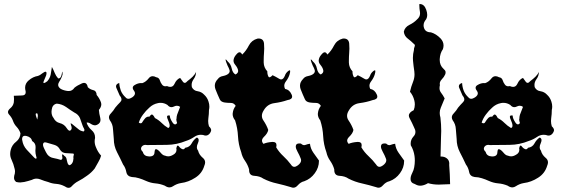

<svg xmlns="http://www.w3.org/2000/svg" viewBox="-20 -917 2722 930"><path d="M290 -16.1Q272.5 -24.9 252 -26.4Q231.4 -27.8 213.9 -35.2Q195.3 -40 174.8 -48.3Q166 -51.8 157.2 -51.8Q145.5 -51.8 134.8 -45.9Q117.2 -40 97.7 -35.6Q87.9 -33.7 78.1 -33.2Q68.4 -33.2 58.6 -35.6Q47.9 -43.5 47.9 -55.7Q47.9 -60.1 48.8 -65.4Q52.7 -76.2 52.7 -86.4Q52.7 -93.3 50.8 -99.6Q45.9 -122.6 35.2 -145Q29.3 -157.7 29.3 -171.4Q29.3 -181.6 32.2 -191.9Q38.1 -215.3 58.6 -231Q78.1 -246.6 79.1 -271.5Q73.2 -289.1 60.5 -302.7Q47.9 -315.9 42 -334Q36.1 -349.1 23.4 -362.8Q18.6 -368.2 18.6 -374Q18.6 -382.8 29.3 -392.1Q43.9 -403.8 46.9 -420.9Q47.9 -429.7 47.9 -437.5Q47.9 -445.3 46.9 -453.1Q63.5 -453.6 86.9 -454.6Q104.5 -455.1 104.5 -470.2Q104.5 -475.6 102.5 -482.4Q101.6 -487.3 101.6 -491.7Q101.6 -513.2 119.1 -527.8Q139.6 -545.4 164.1 -549.3Q172.9 -551.8 184.6 -561.5Q197.3 -571.3 202.1 -569.3Q205.1 -568.4 205.1 -564Q206.1 -560.1 203.1 -550.8Q198.2 -539.6 191.4 -522.9Q185.5 -505.9 209 -523.4Q221.7 -537.6 225.6 -556.2Q228.5 -574.7 231.4 -592.8Q239.3 -578.6 245.1 -563.5Q251 -548.8 261.7 -537.1Q261.7 -537.1 263.7 -537.1Q275.4 -537.1 279.3 -558.6Q282.2 -582.5 283.2 -557.1Q279.3 -540.5 266.6 -520.5Q261.7 -512.7 261.7 -505.9Q261.7 -495.1 274.4 -486.3Q290 -478 309.6 -476.1Q309.6 -476.1 313.5 -476.1Q330.1 -476.1 340.8 -492.2Q354.5 -503.4 377 -513.2Q382.8 -515.6 387.7 -515.6Q401.4 -515.6 405.3 -494.6Q416 -483.9 431.6 -480.5Q447.3 -477.1 448.2 -457Q461.9 -440.9 468.8 -421.9Q470.7 -416 470.7 -410.2Q469.7 -397 459 -384.8Q460 -367.2 465.8 -345.2Q466.8 -340.8 466.8 -336.4Q466.8 -320.3 450.2 -312.5Q437.5 -306.2 421.9 -315.9Q407.2 -326.2 399.4 -322.8Q406.2 -301.8 423.8 -286.6Q440.4 -272.5 440.4 -251.5V-248Q438.5 -240.7 438.5 -232.9Q438.5 -217.3 445.3 -202.6Q454.1 -180.2 469.7 -163.1Q465.8 -147.9 456.1 -131.8Q447.3 -115.7 438.5 -100.6Q422.9 -80.6 401.4 -65.9Q380.9 -50.8 358.4 -39.1Q342.8 -31.2 328.1 -15.6Q321.3 -7.3 312.5 -7.3Q312.5 -7.3 311.5 -7.3Q303.7 -7.3 293.9 -14.2Q293 -14.6 290 -16.1ZM335.9 -150.4Q334 -155.8 336.9 -164.6Q339.8 -173.3 333 -173.3Q317.4 -174.8 298.8 -175.3Q280.3 -176.3 270.5 -192.4Q261.7 -210 243.2 -215.3Q224.6 -220.2 208 -225.6Q201.2 -228 196.3 -227.5Q192.4 -226.6 190.4 -224.1Q184.6 -215.8 194.3 -196.8Q203.1 -177.7 209 -169.4Q220.7 -154.3 239.3 -151.4Q257.8 -147.9 274.4 -142.6Q285.2 -143.6 281.2 -160.6Q278.3 -177.7 292 -161.6Q301.8 -156.7 303.7 -140.6Q306.6 -124 312.5 -118.7Q314.5 -116.2 318.4 -117.2Q322.3 -118.2 328.1 -124.5Q332 -129.9 334 -136.7Q335 -144 335.9 -150.4ZM155.3 -160.2Q151.4 -172.9 151.4 -186.5Q151.4 -193.4 152.3 -200.7Q152.3 -203.6 152.3 -206.1Q152.3 -223.6 135.7 -233.9Q131.8 -252.4 108.4 -258.3Q104.5 -259.3 100.6 -259.3Q86.9 -259.3 86.9 -242.7Q86.9 -240.2 87.9 -236.8Q91.8 -211.4 109.4 -191.9Q127 -172.4 144.5 -154.8Q150.4 -147.5 155.3 -148.9Q159.2 -150.4 155.3 -160.2ZM379.9 -309.1Q374 -327.6 367.2 -345.2Q359.4 -362.8 339.8 -372.1Q319.3 -384.8 299.8 -398.9Q279.3 -413.1 254.9 -415Q233.4 -410.6 230.5 -385.7Q229.5 -380.9 229.5 -376Q229.5 -357.4 239.3 -345.7Q249 -325.7 269.5 -320.8Q291 -315.4 302.7 -296.9Q314.5 -278.3 322.3 -286.1Q331.1 -293.5 324.2 -310.1Q320.3 -321.8 324.2 -319.3Q329.1 -316.9 335 -311.5Q346.7 -302.7 358.4 -292.5Q370.1 -281.7 385.7 -280.3Q391.6 -286.1 386.7 -294.4Q381.8 -303.2 379.9 -309.1ZM161.1 -367.2Q149.4 -371.6 154.3 -355.5Q159.2 -339.4 161.1 -337.9Q161.1 -345.2 163.1 -352.5Q164.1 -360.4 161.1 -367.2Z M778.3 -17.6Q755.9 -26.9 732.4 -28.8Q709 -30.8 686.5 -41Q670.9 -48.3 653.3 -53.7Q636.7 -59.1 618.2 -59.6Q595.7 -63 591.8 -84Q587.9 -105 576.2 -120.1Q562.5 -149.9 546.9 -179.7Q531.2 -210 531.2 -244.1Q529.3 -267.1 527.3 -291.5Q526.4 -315.4 511.7 -335Q507.8 -342.3 507.8 -348.6Q507.8 -358.4 516.6 -367.2Q530.3 -381.8 538.1 -395.5Q548.8 -408.7 562.5 -422.4Q568.4 -428.2 568.4 -435.5Q568.4 -444.3 559.6 -454.6Q553.7 -468.3 544.9 -488.3Q542 -494.1 542 -499Q542 -510.3 557.6 -515.1Q558.6 -496.1 565.4 -477.5Q573.2 -459 587.9 -445.8Q593.8 -438.5 601.6 -438.5Q609.4 -438.5 620.1 -445.3Q633.8 -454.6 633.8 -464.8Q633.8 -469.7 630.9 -474.6Q623 -484.4 623 -491.7Q623 -500.5 633.8 -505.9Q648.4 -514.6 663.1 -514.6Q666 -514.6 668.9 -514.2Q686.5 -520 700.2 -537.6Q708 -547.9 719.7 -547.9Q727.5 -547.9 736.3 -543Q750 -541 753.9 -528.8Q757.8 -516.6 764.6 -507.8Q767.6 -502.9 773.4 -500.5Q777.3 -499 781.2 -499Q785.2 -499 789.1 -500Q797.9 -496.1 804.7 -496.1Q818.4 -496.1 825.2 -510.7Q835 -532.7 852.5 -539.6Q859.4 -529.3 867.2 -519.5Q871.1 -515.6 875 -515.6Q880.9 -515.6 888.7 -524.9Q900.4 -533.2 913.1 -545.4Q924.8 -557.1 929.7 -568.8Q929.7 -549.3 917 -532.2Q908.2 -519.5 908.2 -505.4Q908.2 -500.5 909.2 -495.1Q918 -477.5 937.5 -475.1Q956.1 -472.2 968.8 -458.5Q984.4 -444.3 990.2 -424.3Q994.1 -412.6 994.1 -400.4Q994.1 -392.6 992.2 -384.3Q992.2 -364.7 989.3 -344.7Q988.3 -337.9 988.3 -331.1Q988.3 -317.9 992.2 -305.2Q1002.9 -295.4 1002.9 -285.6Q1002 -279.3 997.1 -272Q988.3 -260.3 976.6 -260.3Q970.7 -260.3 963.9 -263.2Q958 -264.2 953.1 -264.2Q935.5 -264.2 920.9 -253.9Q901.4 -240.7 880.9 -234.4Q835.9 -215.8 788.1 -215.3Q740.2 -215.3 692.4 -214.4Q688.5 -215.3 684.6 -215.3Q672.9 -215.3 666 -206.1Q663.1 -201.7 663.1 -196.8Q663.1 -189.5 671.9 -181.2Q676.8 -160.2 702.1 -159.2Q703.1 -159.2 704.1 -159.2Q728.5 -159.2 728.5 -180.2Q729.5 -189 731.4 -192.4Q733.4 -194.3 735.4 -194.3H737.3Q746.1 -191.9 757.8 -177.7Q769.5 -163.6 779.3 -163.1Q787.1 -159.7 794.9 -159.7Q805.7 -159.7 817.4 -166.5Q835 -175.3 835 -191.9Q835 -195.3 834 -199.2Q836.9 -211.9 840.8 -211.9Q843.8 -211.9 846.7 -208Q854.5 -197.3 864.3 -194.3Q866.2 -193.8 867.2 -193.8Q869.1 -193.8 871.1 -194.8Q874 -196.3 877 -201.2Q898.4 -204.1 908.2 -222.2Q918 -240.7 933.6 -251Q942.4 -247.1 942.4 -238.3Q942.4 -231.9 938.5 -223.1Q933.6 -212.9 933.6 -204.1Q933.6 -194.8 939.5 -187.5Q944.3 -167.5 961.9 -152.8Q973.6 -143.6 973.6 -130.4Q973.6 -123 969.7 -114.3Q959 -77.1 925.8 -56.2Q892.6 -34.7 856.4 -30.3Q835.9 -26.9 817.4 -14.6Q809.6 -9.3 800.8 -9.3Q790 -9.3 778.3 -17.6ZM800.8 -302.2Q801.8 -304.7 801.8 -308.1Q801.8 -319.3 793 -337.9Q789.1 -346.2 789.1 -351.1Q789.1 -357.9 796.9 -357.9Q799.8 -357.9 802.7 -357.4Q802.7 -356.4 802.7 -355.5Q802.7 -343.8 814.5 -325.7Q821.3 -314.5 828.1 -314.5Q833 -314.5 837.9 -320.8Q834 -331.1 834 -340.3Q835 -340.8 835 -341.8Q835 -351.6 837.9 -361.3Q845.7 -380.9 852.5 -399.4Q845.7 -404.8 836.9 -404.8Q830.1 -404.8 822.3 -400.9Q816.4 -397.9 810.5 -397.9Q799.8 -397.9 791 -408.7Q775.4 -418.9 757.8 -418.9Q751 -418.9 745.1 -417.5Q720.7 -412.6 703.1 -395.5Q686.5 -380.9 672.9 -362.3Q659.2 -344.2 652.3 -323.2Q657.2 -319.8 661.1 -319.8Q667 -319.8 669.9 -326.2Q676.8 -337.4 684.6 -345.7Q688.5 -349.1 693.4 -351.1Q695.3 -352.1 698.2 -352.1Q700.2 -352.1 703.1 -351.6Q710.9 -362.3 715.8 -362.3Q716.8 -362.3 718.8 -361.3Q724.6 -357.4 730.5 -345.2Q748 -336.4 762.7 -321.8Q777.3 -307.1 793.9 -297.4Q793.9 -297.4 794.9 -297.4Q796.9 -297.4 797.9 -298.8Q799.8 -300.3 800.8 -302.2Z M1389.6 -10.3Q1356 -20.5 1321.8 -28.3Q1287.1 -35.6 1255.4 -51.8Q1238.3 -64 1211.4 -65.4Q1186.5 -66.9 1186.5 -93.8Q1186.5 -95.2 1186.5 -96.7Q1180.2 -118.7 1167 -137.7Q1153.3 -156.7 1148.4 -179.7Q1134.8 -217.3 1132.8 -256.8Q1130.9 -296.4 1118.7 -334Q1106.9 -348.6 1106.9 -364.7Q1106.9 -367.2 1107.4 -369.6Q1109.4 -388.7 1121.6 -404.3Q1113.3 -418.5 1098.1 -418.5Q1083 -418.5 1068.8 -420.4Q1061.5 -421.4 1054.7 -424.8Q1048.3 -427.7 1044.4 -436Q1033.7 -459 1023.4 -485.4Q1020.5 -493.7 1020.5 -502.4Q1020.5 -519.5 1035.6 -534.7Q1043.5 -545.9 1060.1 -548.8Q1077.1 -552.2 1085.9 -559.6Q1091.3 -564 1092.3 -570.3Q1093.3 -576.7 1087.9 -587.9Q1083.5 -594.7 1075.2 -617.2Q1067.4 -640.1 1083.5 -618.7Q1098.1 -606.4 1102.5 -585Q1106.9 -563 1121.1 -556.2Q1128.9 -560.5 1131.8 -565.9Q1134.3 -570.8 1133.3 -576.2Q1131.3 -588.4 1120.1 -602.1Q1108.4 -615.2 1111.8 -629.4Q1114.3 -643.1 1128.9 -657.7Q1143.1 -671.9 1153.3 -652.8Q1172.4 -670.9 1185.5 -696.8Q1198.7 -722.2 1227.1 -730Q1229.5 -730.5 1231.9 -730.5Q1256.3 -730.5 1258.8 -706.5Q1259.8 -692.9 1259.8 -681.6Q1259.8 -669.9 1258.8 -660.6Q1257.3 -642.1 1257.3 -623Q1257.3 -623 1257.3 -613.8Q1257.8 -589.8 1274.9 -571.3Q1274.4 -557.6 1279.8 -546.9Q1284.7 -536.1 1300.3 -552.7Q1314 -546.4 1332 -535.6Q1337.4 -532.2 1341.8 -532.2Q1352.5 -532.2 1359.9 -550.3Q1363.8 -563.5 1377 -573.7Q1390.6 -584 1382.8 -557.1Q1377.9 -540 1364.7 -522.5Q1356.9 -512.2 1356.9 -501.5Q1356.9 -494.1 1360.8 -486.3Q1381.8 -482.9 1392.1 -460Q1395 -454.1 1395 -449.2Q1395 -435.5 1372.1 -432.1Q1342.8 -421.9 1309.1 -417.5Q1274.9 -413.1 1257.3 -382.3Q1248.5 -368.7 1248.5 -356Q1248.5 -344.2 1255.9 -333.5Q1271.5 -310.5 1279.3 -287.6Q1276.4 -271 1258.3 -253.9Q1249 -244.6 1249 -235.8Q1249 -228 1256.3 -220.2Q1272 -227.5 1298.3 -229.5Q1298.3 -229.5 1301.8 -229.5Q1319.3 -229.5 1319.3 -213.4Q1319.3 -209 1317.9 -203.1Q1332 -179.7 1352.1 -161.1Q1372.6 -142.1 1389.2 -120.1Q1396 -108.9 1405.3 -108.9Q1413.1 -108.9 1422.9 -116.2Q1438.5 -127.9 1438.5 -140.6Q1438.5 -146 1435.5 -151.9Q1431.6 -163.1 1420.9 -182.6Q1412.6 -197.3 1412.6 -207.5Q1412.6 -210.9 1413.6 -213.4Q1415 -218.3 1420.4 -220.7Q1426.3 -223.1 1437.5 -221.7Q1449.2 -210.4 1460 -215.3Q1471.2 -219.7 1481.4 -220.7Q1483.9 -197.3 1498 -177.2Q1511.7 -157.2 1524.9 -139.6Q1524.9 -138.7 1524.9 -137.2Q1524.9 -105.5 1504.9 -78.1Q1484.9 -50.3 1453.6 -39.1Q1436.5 -35.6 1421.9 -19Q1412.1 -7.8 1400.9 -7.8Q1395.5 -7.8 1389.6 -10.3Z M1802.2 -10.3Q1768.6 -20.5 1734.4 -28.3Q1699.7 -35.6 1668 -51.8Q1650.9 -64 1624 -65.4Q1599.1 -66.9 1599.1 -93.8Q1599.1 -95.2 1599.1 -96.7Q1592.8 -118.7 1579.6 -137.7Q1565.9 -156.7 1561 -179.7Q1547.4 -217.3 1545.4 -256.8Q1543.5 -296.4 1531.2 -334Q1519.5 -348.6 1519.5 -364.7Q1519.5 -367.2 1520 -369.6Q1522 -388.7 1534.2 -404.3Q1525.9 -418.5 1510.7 -418.5Q1495.6 -418.5 1481.4 -420.4Q1474.1 -421.4 1467.3 -424.8Q1460.9 -427.7 1457 -436Q1446.3 -459 1436 -485.4Q1433.1 -493.7 1433.1 -502.4Q1433.1 -519.5 1448.2 -534.7Q1456.1 -545.9 1472.7 -548.8Q1489.7 -552.2 1498.5 -559.6Q1503.9 -564 1504.9 -570.3Q1505.9 -576.7 1500.5 -587.9Q1496.1 -594.7 1487.8 -617.2Q1480 -640.1 1496.1 -618.7Q1510.7 -606.4 1515.1 -585Q1519.5 -563 1533.7 -556.2Q1541.5 -560.5 1544.4 -565.9Q1546.9 -570.8 1545.9 -576.2Q1543.9 -588.4 1532.7 -602.1Q1521 -615.2 1524.4 -629.4Q1526.9 -643.1 1541.5 -657.7Q1555.7 -671.9 1565.9 -652.8Q1585 -670.9 1598.1 -696.8Q1611.3 -722.2 1639.6 -730Q1642.1 -730.5 1644.5 -730.5Q1668.9 -730.5 1671.4 -706.5Q1672.4 -692.9 1672.4 -681.6Q1672.4 -669.9 1671.4 -660.6Q1669.9 -642.1 1669.9 -623Q1669.9 -623 1669.9 -613.8Q1670.4 -589.8 1687.5 -571.3Q1687 -557.6 1692.4 -546.9Q1697.3 -536.1 1712.9 -552.7Q1726.6 -546.4 1744.6 -535.6Q1750 -532.2 1754.4 -532.2Q1765.1 -532.2 1772.5 -550.3Q1776.4 -563.5 1789.6 -573.7Q1803.2 -584 1795.4 -557.1Q1790.5 -540 1777.3 -522.5Q1769.5 -512.2 1769.5 -501.5Q1769.5 -494.1 1773.4 -486.3Q1794.4 -482.9 1804.7 -460Q1807.6 -454.1 1807.6 -449.2Q1807.6 -435.5 1784.7 -432.1Q1755.4 -421.9 1721.7 -417.5Q1687.5 -413.1 1669.9 -382.3Q1661.1 -368.7 1661.1 -356Q1661.1 -344.2 1668.5 -333.5Q1684.1 -310.5 1691.9 -287.6Q1689 -271 1670.9 -253.9Q1661.6 -244.6 1661.6 -235.8Q1661.6 -228 1668.9 -220.2Q1684.6 -227.5 1710.9 -229.5Q1710.9 -229.5 1714.4 -229.5Q1731.9 -229.5 1731.9 -213.4Q1731.9 -209 1730.5 -203.1Q1744.6 -179.7 1764.6 -161.1Q1785.2 -142.1 1801.8 -120.1Q1808.6 -108.9 1817.9 -108.9Q1825.7 -108.9 1835.4 -116.2Q1851.1 -127.9 1851.1 -140.6Q1851.1 -146 1848.1 -151.9Q1844.2 -163.1 1833.5 -182.6Q1825.2 -197.3 1825.2 -207.5Q1825.2 -210.9 1826.2 -213.4Q1827.6 -218.3 1833 -220.7Q1838.9 -223.1 1850.1 -221.7Q1861.8 -210.4 1872.6 -215.3Q1883.8 -219.7 1894 -220.7Q1896.5 -197.3 1910.6 -177.2Q1924.3 -157.2 1937.5 -139.6Q1937.5 -138.7 1937.5 -137.2Q1937.5 -105.5 1917.5 -78.1Q1897.5 -50.3 1866.2 -39.1Q1849.1 -35.6 1834.5 -19Q1824.7 -7.8 1813.5 -7.8Q1808.1 -7.8 1802.2 -10.3Z M1989.7 -25.4Q1978.5 -28.8 1973.6 -34.7Q1968.8 -40.5 1968.8 -47.9Q1967.8 -61.5 1976.1 -77.6Q1984.4 -93.8 1986.3 -106.9Q1989.3 -123 1989.3 -139.2Q1989.3 -150.4 1987.8 -161.6Q1983.9 -189.5 1969.7 -213.4Q1969.2 -217.8 1969.2 -222.2Q1969.2 -240.7 1982.9 -255.9Q1992.2 -265.6 1992.2 -277.8Q1992.2 -288.1 1985.4 -300.3Q1976.1 -321.8 1963.9 -344.7Q1960.4 -351.1 1960.4 -356.9Q1960.4 -372.1 1983.9 -383.3Q1989.3 -397 1989.3 -411.1Q1989.3 -420.9 1986.8 -430.7Q1981 -454.6 1965.8 -472.7Q1971.2 -497.1 1981 -521.5Q1987.8 -538.6 1987.8 -557.1Q1987.8 -564.5 1986.8 -571.8Q1982.9 -597.2 1980.5 -623Q1980 -629.9 1980 -636.7Q1980 -655.8 1984.9 -674.3Q1984.4 -682.1 1988.3 -691.4Q1992.2 -700.2 1983.9 -705.1Q1970.7 -718.3 1954.6 -730.5Q1938.5 -742.7 1936 -763.2Q1940.4 -785.2 1962.9 -796.4Q1984.9 -807.1 1999.5 -822.3Q2014.6 -835 2014.6 -851.6Q2014.6 -855 2014.2 -858.9Q2011.2 -875.5 2011.2 -890.1Q2011.2 -893.6 2011.2 -897Q2012.2 -897.5 2013.2 -897.5Q2034.7 -897.5 2044.4 -870.1Q2049.3 -856.4 2049.3 -845.2Q2049.3 -832.5 2043.5 -822.8Q2031.7 -809.1 2031.7 -793.9Q2031.7 -788.1 2033.7 -782.2Q2040 -760.7 2067.4 -760.3Q2092.8 -752.9 2114.3 -730.5Q2128.4 -715.3 2128.4 -696.8Q2128.4 -688.5 2125.5 -679.2Q2111.3 -659.2 2109.9 -630.4Q2109.9 -628.4 2109.9 -626.5Q2109.9 -600.1 2128.4 -583.5Q2137.2 -576.2 2138.2 -569.3Q2139.2 -562.5 2136.2 -556.2Q2130.9 -543.9 2119.1 -531.7Q2107.4 -519.5 2110.8 -504.4Q2108.9 -497.1 2108.9 -490.2Q2108.9 -478.5 2115.2 -469.7Q2126 -455.6 2133.8 -440.4Q2125 -418 2115.2 -395.5Q2109.9 -383.3 2109.9 -370.1Q2109.9 -359.4 2113.3 -347.7Q2117.2 -314.9 2117.2 -282.7Q2117.2 -268.1 2116.2 -253.4Q2114.3 -206.1 2113.8 -158.7Q2113.8 -158.7 2118.2 -158.7Q2133.3 -158.7 2145 -149.4Q2156.2 -140.1 2156.2 -124.5Q2156.2 -121.6 2155.8 -118.7Q2157.7 -95.2 2158.7 -71.8Q2159.2 -48.3 2160.2 -24.9Q2133.8 -23.4 2106.4 -22.9Q2106.4 -22.9 2103 -22.9Q2077.6 -22.9 2053.2 -29.8Q2038.1 -20.5 2022.9 -18.1Q2019.5 -17.6 2016.6 -17.6Q2015.6 -17.6 2014.6 -17.6Q2002.9 -17.6 1989.7 -25.4Z M2439 -17.6Q2416.5 -26.9 2393.1 -28.8Q2369.6 -30.8 2347.2 -41Q2331.5 -48.3 2314 -53.7Q2297.4 -59.1 2278.8 -59.6Q2256.3 -63 2252.4 -84Q2248.5 -105 2236.8 -120.1Q2223.1 -149.9 2207.5 -179.7Q2191.9 -210 2191.9 -244.1Q2189.9 -267.1 2188 -291.5Q2187 -315.4 2172.4 -335Q2168.5 -342.3 2168.5 -348.6Q2168.5 -358.4 2177.2 -367.2Q2190.9 -381.8 2198.7 -395.5Q2209.5 -408.7 2223.1 -422.4Q2229 -428.2 2229 -435.5Q2229 -444.3 2220.2 -454.6Q2214.4 -468.3 2205.6 -488.3Q2202.6 -494.1 2202.6 -499Q2202.6 -510.3 2218.3 -515.1Q2219.2 -496.1 2226.1 -477.5Q2233.9 -459 2248.5 -445.8Q2254.4 -438.5 2262.2 -438.5Q2270 -438.5 2280.8 -445.3Q2294.4 -454.6 2294.4 -464.8Q2294.4 -469.7 2291.5 -474.6Q2283.7 -484.4 2283.7 -491.7Q2283.7 -500.5 2294.4 -505.9Q2309.1 -514.6 2323.7 -514.6Q2326.7 -514.6 2329.6 -514.2Q2347.2 -520 2360.8 -537.6Q2368.7 -547.9 2380.4 -547.9Q2388.2 -547.9 2397 -543Q2410.6 -541 2414.6 -528.8Q2418.5 -516.6 2425.3 -507.8Q2428.2 -502.9 2434.1 -500.5Q2438 -499 2441.9 -499Q2445.8 -499 2449.7 -500Q2458.5 -496.1 2465.3 -496.1Q2479 -496.1 2485.8 -510.7Q2495.6 -532.7 2513.2 -539.6Q2520 -529.3 2527.8 -519.5Q2531.7 -515.6 2535.6 -515.6Q2541.5 -515.6 2549.3 -524.9Q2561 -533.2 2573.7 -545.4Q2585.4 -557.1 2590.3 -568.8Q2590.3 -549.3 2577.6 -532.2Q2568.8 -519.5 2568.8 -505.4Q2568.8 -500.5 2569.8 -495.1Q2578.6 -477.5 2598.1 -475.1Q2616.7 -472.2 2629.4 -458.5Q2645 -444.3 2650.9 -424.3Q2654.8 -412.6 2654.8 -400.4Q2654.8 -392.6 2652.8 -384.3Q2652.8 -364.7 2649.9 -344.7Q2648.9 -337.9 2648.9 -331.1Q2648.9 -317.9 2652.8 -305.2Q2663.6 -295.4 2663.6 -285.6Q2662.6 -279.3 2657.7 -272Q2648.9 -260.3 2637.2 -260.3Q2631.3 -260.3 2624.5 -263.2Q2618.7 -264.2 2613.8 -264.2Q2596.2 -264.2 2581.5 -253.9Q2562 -240.7 2541.5 -234.4Q2496.6 -215.8 2448.7 -215.3Q2400.9 -215.3 2353 -214.4Q2349.1 -215.3 2345.2 -215.3Q2333.5 -215.3 2326.7 -206.1Q2323.7 -201.7 2323.7 -196.8Q2323.7 -189.5 2332.5 -181.2Q2337.4 -160.2 2362.8 -159.2Q2363.8 -159.2 2364.7 -159.2Q2389.2 -159.2 2389.2 -180.2Q2390.1 -189 2392.1 -192.4Q2394 -194.3 2396 -194.3H2397.9Q2406.7 -191.9 2418.5 -177.7Q2430.2 -163.6 2439.9 -163.1Q2447.8 -159.7 2455.6 -159.7Q2466.3 -159.7 2478 -166.5Q2495.6 -175.3 2495.6 -191.9Q2495.6 -195.3 2494.6 -199.2Q2497.6 -211.9 2501.5 -211.9Q2504.4 -211.9 2507.3 -208Q2515.1 -197.3 2524.9 -194.3Q2526.9 -193.8 2527.8 -193.8Q2529.8 -193.8 2531.7 -194.8Q2534.7 -196.3 2537.6 -201.2Q2559.1 -204.1 2568.8 -222.2Q2578.6 -240.7 2594.2 -251Q2603 -247.1 2603 -238.3Q2603 -231.9 2599.1 -223.1Q2594.2 -212.9 2594.2 -204.1Q2594.2 -194.8 2600.1 -187.5Q2605 -167.5 2622.6 -152.8Q2634.3 -143.6 2634.3 -130.4Q2634.3 -123 2630.4 -114.3Q2619.6 -77.1 2586.4 -56.2Q2553.2 -34.7 2517.1 -30.3Q2496.6 -26.9 2478 -14.6Q2470.2 -9.3 2461.4 -9.3Q2450.7 -9.3 2439 -17.6ZM2461.4 -302.2Q2462.4 -304.7 2462.4 -308.1Q2462.4 -319.3 2453.6 -337.9Q2449.7 -346.2 2449.7 -351.1Q2449.7 -357.9 2457.5 -357.9Q2460.4 -357.9 2463.4 -357.4Q2463.4 -356.4 2463.4 -355.5Q2463.4 -343.8 2475.1 -325.7Q2481.9 -314.5 2488.8 -314.5Q2493.7 -314.5 2498.5 -320.8Q2494.6 -331.1 2494.6 -340.3Q2495.6 -340.8 2495.6 -341.8Q2495.6 -351.6 2498.5 -361.3Q2506.3 -380.9 2513.2 -399.4Q2506.3 -404.8 2497.6 -404.8Q2490.7 -404.8 2482.9 -400.9Q2477.1 -397.9 2471.2 -397.9Q2460.4 -397.9 2451.7 -408.7Q2436 -418.9 2418.5 -418.9Q2411.6 -418.9 2405.8 -417.5Q2381.3 -412.6 2363.8 -395.5Q2347.2 -380.9 2333.5 -362.3Q2319.8 -344.2 2313 -323.2Q2317.9 -319.8 2321.8 -319.8Q2327.6 -319.8 2330.6 -326.2Q2337.4 -337.4 2345.2 -345.7Q2349.1 -349.1 2354 -351.1Q2356 -352.1 2358.9 -352.1Q2360.8 -352.1 2363.8 -351.6Q2371.6 -362.3 2376.5 -362.3Q2377.4 -362.3 2379.4 -361.3Q2385.3 -357.4 2391.1 -345.2Q2408.7 -336.4 2423.3 -321.8Q2438 -307.1 2454.6 -297.4Q2454.6 -297.4 2455.6 -297.4Q2457.5 -297.4 2458.5 -298.8Q2460.4 -300.3 2461.4 -302.2Z"/></svg>

Font: Brazier Flame
Style: Regular
Weight: 400
Designer: Walter E Stewart
Version: 0.1